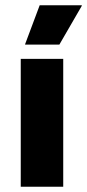

<svg xmlns="http://www.w3.org/2000/svg" viewBox="-20 -710 331 730"><path d="M58.9 0V-486.1H220.4V0ZM130.9 -690H291V-687.8L205.7 -540.4H75.5V-542.1Z"/></svg>

Font: Anek Gurmukhi Medium SemiExpanded
Style: Regular
Weight: 500
Width: 6
Version: Version 1.003